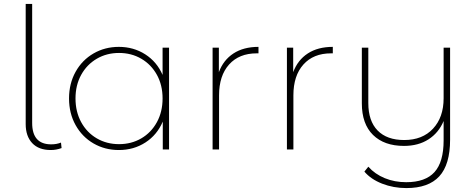

<svg xmlns="http://www.w3.org/2000/svg" viewBox="-20 -762 2426 979"><path d="M111 -129V-742H144V-135Q144 -26 241 -26Q269 -26 291 -35L294 -7Q267 3 239 3Q177 3 144 -32.5Q111 -68 111 -129Z M842 -519V0H810V-142Q781 -74 721.5 -35.5Q662 3 586 3Q515 3 457 -30.5Q399 -64 365.5 -124Q332 -184 332 -260Q332 -336 365.5 -396Q399 -456 457 -489.5Q515 -523 586 -523Q661 -523 720.5 -485Q780 -447 809 -380V-519ZM809 -260Q809 -328 780 -380.5Q751 -433 700.5 -462.5Q650 -492 587 -492Q524 -492 473.5 -462.5Q423 -433 394 -380.5Q365 -328 365 -260Q365 -192 394 -139Q423 -86 473.5 -56.5Q524 -27 587 -27Q650 -27 700.5 -56.5Q751 -86 780 -139Q809 -192 809 -260Z M1298 -523V-490H1289Q1199 -490 1148 -433Q1097 -376 1097 -276V0H1064V-519H1096V-394Q1119 -456 1170.5 -489.5Q1222 -523 1298 -523Z M1677 -523V-490H1668Q1578 -490 1527 -433Q1476 -376 1476 -276V0H1443V-519H1475V-394Q1498 -456 1549.5 -489.5Q1601 -523 1677 -523Z M2275 -519V-50Q2275 77 2220 137Q2165 197 2052 197Q1986 197 1928.5 174.5Q1871 152 1838 113L1858 88Q1892 126 1942 146.5Q1992 167 2051 167Q2149 167 2195.5 115.5Q2242 64 2242 -46V-145Q2217 -85 2165 -51.5Q2113 -18 2040 -18Q1939 -18 1882 -74Q1825 -130 1825 -235V-519H1858V-237Q1858 -145 1905.5 -96.5Q1953 -48 2041 -48Q2134 -48 2188 -106Q2242 -164 2242 -261V-519Z"/></svg>

Font: Montserrat Alternates ExLight
Style: Regular
Weight: 275
Designer: Julieta Ulanovsky
Foundry: Julieta Ulanovsky
Version: Version 7.200